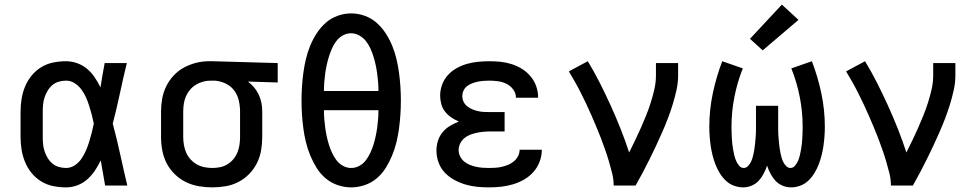

<svg xmlns="http://www.w3.org/2000/svg" viewBox="-20 -803 4240 831"><path d="M266 8Q238 8 210.5 2.5Q183 -3 159 -17.5Q135 -32 117 -54Q99 -76 88.5 -101.5Q78 -127 73.5 -154.5Q69 -182 69 -210V-320Q69 -348 73.5 -375.5Q78 -403 88.5 -428.5Q99 -454 117 -476Q135 -498 159 -512.5Q183 -527 210.5 -532.5Q238 -538 266 -538Q290 -538 314 -529.5Q338 -521 357 -505Q376 -489 390 -468Q404 -447 415 -425Q419 -451 423.5 -477.5Q428 -504 433 -530H529Q513 -465 499 -399Q485 -333 468 -268Q486 -201 500.5 -134Q515 -67 531 0H435Q430 -27 425.5 -54.5Q421 -82 416 -109Q405 -86 391 -65Q377 -44 358 -27Q339 -10 315 -1Q291 8 266 8ZM266 -76Q286 -76 303.5 -87.5Q321 -99 332.5 -116Q344 -133 352 -151.5Q360 -170 366 -189.5Q372 -209 377 -228.5Q382 -248 386 -268Q382 -288 377 -307Q372 -326 366 -345Q360 -364 352 -382Q344 -400 332 -416Q320 -432 303 -443Q286 -454 266 -454Q250 -454 234.5 -449.5Q219 -445 207 -435Q195 -425 186.5 -411Q178 -397 173 -382Q168 -367 166.5 -351.5Q165 -336 165 -320V-210Q165 -194 166.5 -178.5Q168 -163 173 -148Q178 -133 186.5 -119Q195 -105 207 -95Q219 -85 234.5 -80.5Q250 -76 266 -76Z M899 8Q870 8 840.5 3Q811 -2 784.5 -15Q758 -28 736.5 -49Q715 -70 701.5 -96Q688 -122 682.5 -151.5Q677 -181 677 -210V-320Q677 -348 682 -376Q687 -404 699.5 -429.5Q712 -455 731.5 -476Q751 -497 776 -510.5Q801 -524 828.5 -531Q856 -538 884 -538Q888 -538 892 -538Q896 -538 900 -538L1182 -530V-446L1053 -450Q1068 -439 1080 -424.5Q1092 -410 1100 -393Q1108 -376 1111.5 -357.5Q1115 -339 1115 -320V-210Q1115 -181 1110 -152Q1105 -123 1092 -97Q1079 -71 1058.5 -50Q1038 -29 1012 -15.5Q986 -2 957 3Q928 8 899 8ZM899 -76Q916 -76 933 -79.5Q950 -83 964.5 -92Q979 -101 990 -114Q1001 -127 1007.5 -143Q1014 -159 1016.5 -176Q1019 -193 1019 -210V-320Q1019 -344 1013.5 -368Q1008 -392 993.5 -411.5Q979 -431 956.5 -441.5Q934 -452 910 -454H900Q898 -454 896 -454Q894 -454 891 -454Q875 -454 858.5 -449.5Q842 -445 827.5 -436Q813 -427 802 -414Q791 -401 784.5 -385.5Q778 -370 775.5 -353.5Q773 -337 773 -320V-210Q773 -193 776 -175.5Q779 -158 786 -142Q793 -126 805 -113Q817 -100 832 -91.5Q847 -83 864.5 -79.5Q882 -76 899 -76Z M1500 8Q1470 8 1441 -2Q1412 -12 1389 -31.5Q1366 -51 1350 -77Q1334 -103 1322.5 -131Q1311 -159 1304 -188Q1297 -217 1293 -247Q1289 -277 1287 -307Q1285 -337 1285 -367Q1285 -398 1287 -428Q1289 -458 1293 -488Q1297 -518 1304 -547.5Q1311 -577 1322.5 -605Q1334 -633 1350.5 -658.5Q1367 -684 1389.5 -704Q1412 -724 1441 -734.5Q1470 -745 1500 -745Q1530 -745 1559 -734.5Q1588 -724 1610.5 -704Q1633 -684 1649.5 -658.5Q1666 -633 1677.5 -605Q1689 -577 1696 -547.5Q1703 -518 1707 -488Q1711 -458 1713 -428Q1715 -398 1715 -367Q1715 -337 1713 -307Q1711 -277 1707 -247Q1703 -217 1696 -188Q1689 -159 1677.5 -131Q1666 -103 1650 -77Q1634 -51 1611 -31.5Q1588 -12 1559 -2Q1530 8 1500 8ZM1618 -409Q1618 -428 1616.5 -447Q1615 -466 1612.5 -484.5Q1610 -503 1606 -521.5Q1602 -540 1596.5 -558Q1591 -576 1583 -593.5Q1575 -611 1563.5 -625.5Q1552 -640 1535 -649.5Q1518 -659 1499 -659Q1480 -659 1463.5 -649.5Q1447 -640 1435.5 -625Q1424 -610 1416.5 -592.5Q1409 -575 1403.5 -557.5Q1398 -540 1394 -521.5Q1390 -503 1387.5 -484.5Q1385 -466 1383.5 -447Q1382 -428 1382 -409ZM1500 -76Q1519 -76 1536 -85.5Q1553 -95 1564 -110Q1575 -125 1583 -142Q1591 -159 1596.5 -177Q1602 -195 1606 -213.5Q1610 -232 1612.5 -250.5Q1615 -269 1616.5 -288Q1618 -307 1618 -326H1382Q1382 -307 1383.5 -288Q1385 -269 1387.5 -250.5Q1390 -232 1394 -213.5Q1398 -195 1403.5 -177Q1409 -159 1417 -142Q1425 -125 1436 -110Q1447 -95 1464 -85.5Q1481 -76 1500 -76Z M2097 8Q2071 8 2045 5.5Q2019 3 1994 -4.5Q1969 -12 1946 -24.5Q1923 -37 1905 -56Q1887 -75 1878 -100Q1869 -125 1869 -152Q1869 -173 1875.5 -193.5Q1882 -214 1895.5 -230.5Q1909 -247 1927.5 -258Q1946 -269 1966 -277Q1949 -284 1933.5 -294.5Q1918 -305 1906.5 -319.5Q1895 -334 1890 -352.5Q1885 -371 1885 -389Q1885 -413 1893.5 -436.5Q1902 -460 1918.5 -478Q1935 -496 1956.5 -508Q1978 -520 2001 -526.5Q2024 -533 2048.5 -535.5Q2073 -538 2097 -538Q2122 -538 2146.5 -535.5Q2171 -533 2194.5 -525.5Q2218 -518 2239 -505Q2260 -492 2276 -473Q2292 -454 2300.5 -430.5Q2309 -407 2309 -383Q2309 -382 2309 -381.5Q2309 -381 2309 -380H2213Q2213 -380 2213 -380.5Q2213 -381 2213 -381Q2213 -400 2201 -416Q2189 -432 2171.5 -440.5Q2154 -449 2135 -451.5Q2116 -454 2097 -454Q2085 -454 2072.5 -453Q2060 -452 2048 -449.5Q2036 -447 2024 -442.5Q2012 -438 2002 -430.5Q1992 -423 1986.5 -411.5Q1981 -400 1981 -387Q1981 -374 1986.5 -362.5Q1992 -351 2002 -343Q2012 -335 2024 -330Q2036 -325 2049 -322Q2062 -319 2074.5 -318.5Q2087 -318 2100 -318H2164V-234H2100Q2085 -234 2070.5 -232.5Q2056 -231 2042 -228Q2028 -225 2014 -219.5Q2000 -214 1989 -204.5Q1978 -195 1971.5 -181.5Q1965 -168 1965 -153Q1965 -139 1971.5 -126Q1978 -113 1989 -104Q2000 -95 2013.5 -89.5Q2027 -84 2041 -81Q2055 -78 2069 -77Q2083 -76 2097 -76Q2112 -76 2126 -77Q2140 -78 2154 -81.5Q2168 -85 2181 -90.5Q2194 -96 2205 -105.5Q2216 -115 2222.5 -128Q2229 -141 2229 -155H2325Q2325 -155 2325 -154.5Q2325 -154 2325 -154Q2325 -128 2315.5 -103Q2306 -78 2288.5 -58.5Q2271 -39 2248.5 -26Q2226 -13 2201 -5.5Q2176 2 2150 5Q2124 8 2097 8Z M2636 0Q2636 -27 2629.5 -53Q2623 -79 2615.5 -104.5Q2608 -130 2599 -155.5Q2590 -181 2580.5 -206Q2571 -231 2560.5 -255.5Q2550 -280 2539.5 -304.5Q2529 -329 2517.5 -353Q2506 -377 2494 -401Q2482 -425 2469 -448Q2456 -471 2442 -494L2524 -538Q2552 -492 2576.5 -443.5Q2601 -395 2623.5 -345.5Q2646 -296 2666 -245.5Q2686 -195 2703 -143Q2716 -169 2729 -196Q2742 -223 2754 -250Q2766 -277 2777 -304.5Q2788 -332 2797 -360.5Q2806 -389 2812.5 -418Q2819 -447 2819 -477V-530H2915V-477Q2915 -445 2908 -413.5Q2901 -382 2891.5 -351Q2882 -320 2870.5 -290Q2859 -260 2846 -230.5Q2833 -201 2819.5 -172Q2806 -143 2791.5 -114Q2777 -85 2762 -56.5Q2747 -28 2731 0Z M3404 8Q3385 8 3367 0.5Q3349 -7 3336.5 -20.5Q3324 -34 3315 -51Q3306 -68 3300 -86Q3294 -68 3285 -51Q3276 -34 3263.5 -20.5Q3251 -7 3233 0.5Q3215 8 3196 8Q3176 8 3156 0.5Q3136 -7 3121 -21.5Q3106 -36 3095 -54Q3084 -72 3076.5 -91.5Q3069 -111 3064 -131Q3059 -151 3056 -171.5Q3053 -192 3051.5 -213Q3050 -234 3050 -255Q3050 -327 3065 -398.5Q3080 -470 3106 -538L3195 -507Q3171 -447 3158.5 -383Q3146 -319 3146 -254Q3146 -242 3146.5 -229.5Q3147 -217 3147.5 -204.5Q3148 -192 3149.5 -180Q3151 -168 3153 -156Q3155 -144 3158 -131.5Q3161 -119 3165.5 -108Q3170 -97 3178.5 -86.5Q3187 -76 3199 -76Q3209 -76 3217 -84Q3225 -92 3229.5 -101Q3234 -110 3237 -120Q3240 -130 3242 -140.5Q3244 -151 3245.5 -161Q3247 -171 3248 -181.5Q3249 -192 3250 -202.5Q3251 -213 3251.5 -223.5Q3252 -234 3252 -244.5Q3252 -255 3252 -265V-345H3348V-265Q3348 -255 3348 -244.5Q3348 -234 3348.5 -223.5Q3349 -213 3350 -202.5Q3351 -192 3352 -181.5Q3353 -171 3354.5 -161Q3356 -151 3358 -140.5Q3360 -130 3363 -120Q3366 -110 3370.5 -101Q3375 -92 3383 -84Q3391 -76 3401 -76Q3413 -76 3421.5 -86.5Q3430 -97 3434.5 -108Q3439 -119 3442 -131.5Q3445 -144 3447 -156Q3449 -168 3450.5 -180Q3452 -192 3452.5 -204.5Q3453 -217 3453.5 -229.5Q3454 -242 3454 -254Q3454 -319 3441.5 -383Q3429 -447 3405 -507L3494 -538Q3520 -470 3535 -398.5Q3550 -327 3550 -255Q3550 -234 3548.5 -213Q3547 -192 3544 -171.5Q3541 -151 3536 -131Q3531 -111 3523.5 -91.5Q3516 -72 3505 -54Q3494 -36 3479 -21.5Q3464 -7 3444 0.5Q3424 8 3404 8ZM3281 -585 3226 -635 3364 -783 3436 -717Z M3836 0Q3836 -27 3829.5 -53Q3823 -79 3815.5 -104.5Q3808 -130 3799 -155.5Q3790 -181 3780.5 -206Q3771 -231 3760.5 -255.5Q3750 -280 3739.5 -304.5Q3729 -329 3717.5 -353Q3706 -377 3694 -401Q3682 -425 3669 -448Q3656 -471 3642 -494L3724 -538Q3752 -492 3776.5 -443.5Q3801 -395 3823.5 -345.5Q3846 -296 3866 -245.5Q3886 -195 3903 -143Q3916 -169 3929 -196Q3942 -223 3954 -250Q3966 -277 3977 -304.5Q3988 -332 3997 -360.5Q4006 -389 4012.5 -418Q4019 -447 4019 -477V-530H4115V-477Q4115 -445 4108 -413.5Q4101 -382 4091.5 -351Q4082 -320 4070.5 -290Q4059 -260 4046 -230.5Q4033 -201 4019.5 -172Q4006 -143 3991.5 -114Q3977 -85 3962 -56.5Q3947 -28 3931 0Z"/></svg>

Font: Iosevka Curly Medium Extended
Style: Regular
Weight: 500
Width: 7
Monospace: yes
Designer: Belleve Invis
Foundry: Belleve Invis
Version: Version 11.1.0; ttfautohint (v1.8.3)